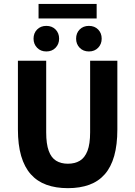

<svg xmlns="http://www.w3.org/2000/svg" viewBox="-20 -968 705 1000"><path d="M333.6 12Q270.4 12 221.9 -5.7Q173.3 -23.4 140.2 -60.6Q107.2 -97.8 90.2 -155.8Q73.3 -213.8 73.3 -293.9V-651.8H220.6V-278.7Q220.6 -218.1 233.8 -182.3Q246.9 -146.5 272.2 -130.9Q297.4 -115.3 333.6 -115.3Q370.2 -115.3 396 -130.9Q421.7 -146.5 435.6 -182.3Q449.4 -218.1 449.4 -278.7V-651.8H591.2V-293.9Q591.2 -213.8 574.8 -155.8Q558.4 -97.8 525.9 -60.6Q493.4 -23.4 445.1 -5.7Q396.8 12 333.6 12ZM221.3 -700Q191.8 -700 173.3 -719.2Q154.7 -738.4 154.7 -766.6Q154.7 -795.6 173.3 -814.4Q191.8 -833.2 221.3 -833.2Q251 -833.2 269.4 -814.4Q287.9 -795.6 287.9 -766.6Q287.9 -738.4 269.4 -719.2Q251 -700 221.3 -700ZM443 -700Q413.5 -700 394.9 -719.2Q376.4 -738.4 376.4 -766.6Q376.4 -795.6 394.9 -814.4Q413.5 -833.2 443 -833.2Q472.6 -833.2 491.1 -814.4Q509.6 -795.6 509.6 -766.6Q509.6 -738.4 491.1 -719.2Q472.6 -700 443 -700ZM180.8 -871.8V-947.6H483.4V-871.8Z"/></svg>

Font: Source Sans 3 VF
Style: Regular
Weight: 200
Designer: Paul D. Hunt
Foundry: Adobe
Version: Version 3.046;hotconv 1.0.118;makeotfexe 2.5.65603